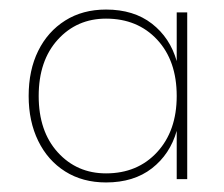

<svg xmlns="http://www.w3.org/2000/svg" viewBox="-20 -729 469 402"><path d="M40 -528Q40 -582 60 -622.5Q80 -663 116.5 -686Q153 -709 202 -709Q260 -709 298 -679.5Q336 -650 350 -601V-703H372V-354H350V-455Q336 -406 298 -376.5Q260 -347 202 -347Q153 -347 116.5 -370Q80 -393 60 -434Q40 -475 40 -528ZM61 -528Q61 -454 101 -410Q141 -366 202 -366Q268 -366 309 -410.5Q350 -455 350 -528Q350 -602 309 -646Q268 -690 202 -690Q141 -690 101 -646Q61 -602 61 -528Z"/></svg>

Font: Albert Sans Thin
Style: Regular
Weight: 250
Designer: Andreas Rasmussen
Foundry: a.Foundry
Version: Version 1.025